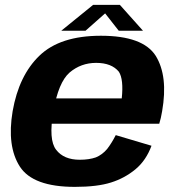

<svg xmlns="http://www.w3.org/2000/svg" viewBox="-20 -742 706 768"><path d="M279.5 5.5 299 -103Q235 -103 204.5 -143Q173.5 -182.5 193.5 -296.5Q213.5 -413 258.5 -452Q304 -490.5 364.5 -490.5Q426.5 -490.5 455.5 -455Q475 -424.5 467 -348.5H187.5L169.5 -247H617Q624 -269.5 628.5 -297Q653 -437.5 603 -518.5Q552 -599 383.5 -599Q220 -599 137.5 -519Q55.5 -440 30.5 -297Q7 -157 59.5 -75.5Q112 5.5 279.5 5.5ZM299 -103 279.5 5.5Q369 5.5 424 -12Q478.5 -29 522 -65Q564.5 -100.5 586 -159L443 -201.5Q427 -170 408.5 -146Q389 -123 363.5 -112.5Q336.5 -103 299 -103ZM225 -619H322L400.5 -688.5L455 -619H552L459.5 -722.5H352.5Z"/></svg>

Font: Anybody
Style: Bold Italic
Weight: 700
Italic angle: -10°
Designer: Tyler Finck
Foundry: Etcetera Type Company
Version: Version 1.113;gftools[0.9.25]